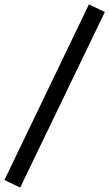

<svg xmlns="http://www.w3.org/2000/svg" viewBox="-83 -777 493 866"><path d="M8 69 -63 35 318 -757 390 -723Z"/></svg>

Font: Nunito Sans 12pt SemiBold
Style: Italic
Weight: 600
Italic angle: -9°
Designer: Vernon Adams
Foundry: Vernon Adams
Version: Version 3.101;gftools[0.9.27]